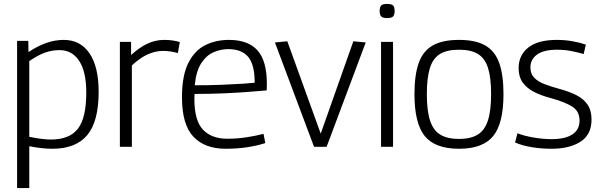

<svg xmlns="http://www.w3.org/2000/svg" viewBox="-20 -747 3057 977"><path d="M67 210V-539H124L125 -482Q217 -544 304 -544Q389 -544 435.5 -475.5Q482 -407 482 -280Q482 -129 424 -59.5Q366 10 246 10Q194 10 129 -3V210ZM240 -37Q333 -37 376 -91.5Q419 -146 419 -276Q419 -382 383 -437Q347 -492 283 -492Q245 -492 209.5 -479.5Q174 -467 129 -436V-51Q194 -37 240 -37Z M647 -534V-467Q691 -507 731.5 -525.5Q772 -544 816 -544Q859 -544 895 -533L885 -477Q846 -488 810 -488Q772 -488 733 -471Q694 -454 651 -414V0H590V-534Z M1128 10Q1022 10 964 -51.5Q906 -113 906 -252Q906 -362 938 -426Q970 -490 1024 -517Q1078 -544 1145 -544Q1242 -544 1290 -491Q1338 -438 1338 -319Q1338 -313 1337.5 -303.5Q1337 -294 1337 -287Q1311 -285 1257.5 -280.5Q1204 -276 1130 -272.5Q1056 -269 970 -269Q969 -258 969 -245Q969 -133 1013 -87Q1057 -41 1137 -41Q1186 -41 1235 -48.5Q1284 -56 1321 -66L1330 -19Q1291 -6 1239 2Q1187 10 1128 10ZM971 -313Q1043 -313 1107 -315.5Q1171 -318 1216 -321Q1261 -324 1276 -326Q1276 -418 1243 -457.5Q1210 -497 1141 -497Q1104 -497 1067.5 -481.5Q1031 -466 1004.5 -426Q978 -386 971 -313Z M1578 0 1379 -531 1442 -537 1612 -67 1778 -537 1841 -531 1642 0Z M1950 -655Q1928 -655 1920 -663Q1912 -671 1912 -691Q1912 -712 1920 -719.5Q1928 -727 1950 -727Q1972 -727 1980 -719.5Q1988 -712 1988 -691Q1988 -671 1980 -663Q1972 -655 1950 -655ZM1919 0V-534H1980V0Z M2089 -268Q2089 -365 2110.5 -426Q2132 -487 2181.5 -515.5Q2231 -544 2316 -544Q2400 -544 2449.5 -515.5Q2499 -487 2520.5 -426Q2542 -365 2542 -268Q2542 -119 2489.5 -54.5Q2437 10 2316 10Q2194 10 2141.5 -54.5Q2089 -119 2089 -268ZM2152 -268Q2152 -183 2168.5 -133Q2185 -83 2221 -61.5Q2257 -40 2316 -40Q2374 -40 2410 -61.5Q2446 -83 2462.5 -133Q2479 -183 2479 -268Q2479 -351 2463.5 -400.5Q2448 -450 2412.5 -472Q2377 -494 2316 -494Q2254 -494 2218.5 -472Q2183 -450 2167.5 -400.5Q2152 -351 2152 -268Z M2601 -22 2613 -69Q2645 -56 2693.5 -47.5Q2742 -39 2787 -39Q2856 -39 2892.5 -63Q2929 -87 2929 -133Q2929 -181 2892 -204.5Q2855 -228 2779 -249Q2733 -261 2697 -279.5Q2661 -298 2640 -327Q2619 -356 2619 -400Q2619 -466 2668 -505Q2717 -544 2814 -544Q2855 -544 2894 -537Q2933 -530 2961 -520L2950 -472Q2923 -480 2888.5 -487Q2854 -494 2814 -494Q2747 -494 2713 -469.5Q2679 -445 2679 -404Q2679 -372 2698 -352Q2717 -332 2749.5 -319.5Q2782 -307 2822 -296Q2874 -282 2911.5 -263.5Q2949 -245 2969.5 -215Q2990 -185 2990 -138Q2990 -62 2934 -26Q2878 10 2786 10Q2736 10 2686.5 2Q2637 -6 2601 -22Z"/></svg>

Font: Georama Light
Style: Regular
Weight: 300
Designer: Jean-Baptiste Levee
Foundry: Production Type
Version: Version 1.000